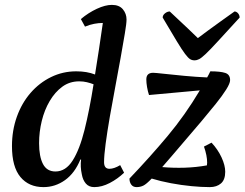

<svg xmlns="http://www.w3.org/2000/svg" viewBox="-20 -754 1001 786"><path d="M158 12Q98 12 63.5 -29.5Q29 -71 29 -156Q29 -220 49 -276Q69 -332 105 -373.5Q141 -415 189 -438.5Q237 -462 292 -462Q336 -462 369 -449Q377 -498 385 -551Q393 -604 401 -660H400Q384 -660 365.5 -656.5Q347 -653 328 -645L311 -676Q342 -702 376.5 -718Q411 -734 438 -734Q468 -734 483 -716Q498 -698 498 -674Q498 -658 491 -616.5Q484 -575 474 -518.5Q464 -462 452 -399Q440 -336 429.5 -275.5Q419 -215 412.5 -166Q406 -117 406 -90Q406 -63 428 -63Q447 -63 472 -78L488 -47Q462 -22 429.5 -5Q397 12 366 12Q344 12 331.5 -2.5Q319 -17 315 -40Q308 -72 312 -101H309Q286 -45 246 -16.5Q206 12 158 12ZM140 -168Q140 -113 156 -82.5Q172 -52 207 -52Q249 -52 277.5 -97Q306 -142 326 -222Q346 -302 363 -409Q350 -414 335.5 -417.5Q321 -421 304 -421Q265 -421 235 -399Q205 -377 183.5 -340.5Q162 -304 151 -259Q140 -214 140 -168ZM539 12Q525 12 517.5 2Q510 -8 510 -23Q594 -111 666 -197Q738 -283 798 -384L590 -365Q585 -380 582 -397.5Q579 -415 579 -429Q579 -456 607 -456Q615 -456 651 -452Q687 -448 735 -443.5Q783 -439 828 -437Q835 -449 841 -462Q882 -462 902 -455.5Q922 -449 922 -426Q922 -413 906 -387.5Q890 -362 863.5 -329Q837 -296 805 -258Q773 -220 741 -183Q709 -146 685.5 -118Q662 -90 644 -70Q690 -66 736.5 -67.5Q783 -69 827 -77Q828 -82 828 -88Q828 -117 815 -154L846 -170Q872 -142 887 -109.5Q902 -77 902 -51Q902 -18 884.5 -3Q867 12 839 12Q805 12 763.5 8Q722 4 679.5 -4Q637 -12 601 -23Q579 0 566.5 6Q554 12 539 12ZM776 -507Q766 -507 758 -512Q750 -517 737.5 -533.5Q725 -550 703.5 -585.5Q682 -621 646 -682Q646 -692 655.5 -699.5Q665 -707 675 -707Q721 -664 749 -637.5Q777 -611 790 -598Q804 -609 829.5 -627.5Q855 -646 884 -667Q913 -688 940 -707Q948 -707 954.5 -699.5Q961 -692 961 -682Q905 -621 872.5 -585.5Q840 -550 822.5 -533.5Q805 -517 795.5 -512Q786 -507 776 -507Z"/></svg>

Font: Petrona SemiBold
Style: Italic
Weight: 600
Italic angle: -9°
Designer: Ringo R. Seeber
Foundry: Ringo R. Seeber
Version: Version 2.001; ttfautohint (v1.8.3)